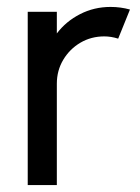

<svg xmlns="http://www.w3.org/2000/svg" viewBox="-20 -534 405 554"><path d="M60 0V-500H144V-437.5Q170.5 -472.5 211 -493.2Q251.5 -514 299 -514Q328 -514 355 -506.5L321 -422.5Q300.5 -429 281 -429Q243 -429 212 -410.8Q181 -392.5 162.5 -361.5Q144 -330.5 144 -292.5V0Z"/></svg>

Font: Urbanist Medium
Style: Regular
Weight: 500
Designer: Corey Hu
Foundry: Corey Hu
Version: Version 1.321; ttfautohint (v1.8.4.7-5d5b)